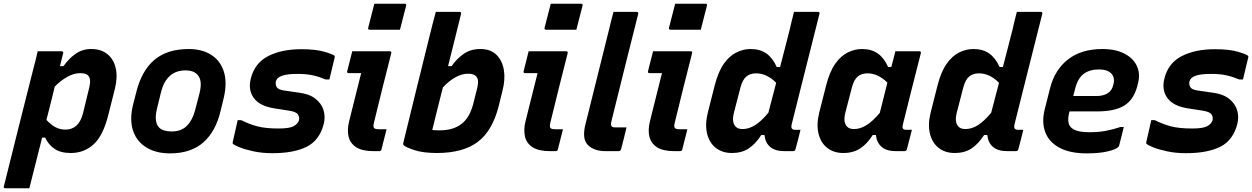

<svg xmlns="http://www.w3.org/2000/svg" viewBox="-60 -814 6743 1034"><path d="M143 -538H272Q277 -538 279.5 -534.5Q282 -531 280 -527Q272 -493 263 -458H282Q311 -499 347.5 -524.5Q384 -550 431 -550Q485 -550 519 -522Q553 -494 563.5 -446Q574 -398 559 -337L524 -198Q496 -84 444.5 -37Q393 10 321 10Q266 10 233 -13Q200 -36 183 -73H167Q150 -5 132.5 63.5Q115 132 98 200H-31Q-43 200 -39 189Q0 33 39 -124Q78 -281 118 -437Q126 -466 132 -491Q138 -516 143 -538ZM372 -420Q339 -420 304 -401Q269 -382 235 -348Q224 -303 213 -258Q202 -213 190 -168Q218 -139 241.5 -127.5Q265 -116 292 -116Q327 -116 351 -137Q375 -158 387 -204L421 -344Q432 -390 414 -408Q402 -420 372 -420Z M956 -550Q1028 -550 1077 -519Q1126 -488 1145 -430Q1164 -372 1146 -291L1129 -221Q1103 -107 1035.5 -47.5Q968 12 856 12Q780 12 728 -20Q676 -52 656.5 -110.5Q637 -169 656 -248L674 -318Q703 -434 772 -492Q841 -550 956 -550ZM940 -435Q888 -435 855 -405.5Q822 -376 808 -321L785 -227Q777 -194 779.5 -168.5Q782 -143 797 -127Q818 -106 864 -106Q916 -106 946 -136Q976 -166 990 -218L1014 -310Q1023 -344 1020.5 -371Q1018 -398 1001 -414Q980 -435 940 -435Z M1440 -122Q1499 -122 1521.5 -134.5Q1544 -147 1550 -166Q1554 -182 1545 -197Q1536 -212 1497 -218L1420 -230Q1339 -242 1307 -286Q1275 -330 1291 -392Q1312 -475 1384.5 -512Q1457 -549 1562 -549Q1641 -549 1688 -535Q1735 -521 1742 -513Q1744 -509 1742 -503Q1735 -473 1728 -445Q1721 -417 1714 -386H1694Q1658 -401 1624 -408.5Q1590 -416 1542 -416Q1488 -416 1460 -406.5Q1432 -397 1426 -377Q1422 -360 1429.5 -346Q1437 -332 1467 -327L1550 -315Q1606 -308 1638.5 -282.5Q1671 -257 1682 -222Q1693 -187 1684 -148Q1661 -58 1591.5 -23.5Q1522 11 1407 11Q1352 11 1305.5 1Q1259 -9 1229.5 -21Q1200 -33 1194 -40Q1192 -43 1193 -48Q1201 -83 1207.5 -111.5Q1214 -140 1220 -167H1239Q1283 -145 1326.5 -133.5Q1370 -122 1440 -122Z M1837 -538H2039Q2050 -538 2047 -527Q2023 -434 2000 -341Q1977 -248 1954 -154Q1948 -131 1955 -124Q1961 -118 1980 -118H2022Q2015 -92 2008 -63.5Q2001 -35 1994 -8Q1992 0 1981 0H1952Q1890 0 1857.5 -21.5Q1825 -43 1817 -79.5Q1809 -116 1820 -160Q1836 -225 1852.5 -290.5Q1869 -356 1885 -420H1819Q1807 -420 1810 -431Q1817 -457 1823.5 -484.5Q1830 -512 1837 -538ZM1956 -794H2119Q2130 -794 2127 -783L2094 -654H1931Q1920 -654 1923 -665Z M2423 -739Q2407 -676 2389.5 -604Q2372 -532 2353 -458H2372Q2401 -499 2438 -524.5Q2475 -550 2527 -550Q2582 -550 2613.5 -519Q2645 -488 2653.5 -437Q2662 -386 2646 -325L2626 -244Q2592 -109 2512.5 -49.5Q2433 10 2293 10Q2219 10 2172 -5.5Q2125 -21 2114 -32Q2110 -36 2112 -45Q2147 -189 2180.5 -325Q2214 -461 2251 -610Q2260 -645 2268.5 -680Q2277 -715 2287 -750H2415Q2425 -750 2423 -739ZM2461 -417Q2427 -417 2392 -397.5Q2357 -378 2325 -343Q2309 -282 2295 -224Q2281 -166 2268 -114Q2285 -112 2307 -112Q2381 -112 2426 -147Q2471 -182 2490 -260L2510 -340Q2522 -387 2503 -404Q2491 -417 2461 -417Z M2787 -538H2989Q3000 -538 2997 -527Q2973 -434 2950 -341Q2927 -248 2904 -154Q2898 -131 2905 -124Q2911 -118 2930 -118H2972Q2965 -92 2958 -63.5Q2951 -35 2944 -8Q2942 0 2931 0H2902Q2840 0 2807.5 -21.5Q2775 -43 2767 -79.5Q2759 -116 2770 -160Q2786 -225 2802.5 -290.5Q2819 -356 2835 -420H2769Q2757 -420 2760 -431Q2767 -457 2773.5 -484.5Q2780 -512 2787 -538ZM2906 -794H3069Q3080 -794 3077 -783L3044 -654H2881Q2870 -654 2873 -665Z M3216 -639Q3222 -665 3229.5 -694.5Q3237 -724 3244 -750H3369Q3373 -750 3376 -747Q3379 -744 3377 -739Q3340 -594 3304 -448.5Q3268 -303 3232 -158Q3228 -142 3233 -135Q3237 -128 3252 -128H3314Q3307 -99 3300 -69.5Q3293 -40 3285 -11Q3282 0 3271 0H3202Q3139 0 3106 -33Q3073 -66 3093 -145Q3124 -268 3154.5 -392Q3185 -516 3216 -639Z M3457 -538H3659Q3670 -538 3667 -527Q3643 -434 3620 -341Q3597 -248 3574 -154Q3568 -131 3575 -124Q3581 -118 3600 -118H3642Q3635 -92 3628 -63.5Q3621 -35 3614 -8Q3612 0 3601 0H3572Q3510 0 3477.5 -21.5Q3445 -43 3437 -79.5Q3429 -116 3440 -160Q3456 -225 3472.5 -290.5Q3489 -356 3505 -420H3439Q3427 -420 3430 -431Q3437 -457 3443.5 -484.5Q3450 -512 3457 -538ZM3576 -794H3739Q3750 -794 3747 -783L3714 -654H3551Q3540 -654 3543 -665Z M3982 -550Q4034 -550 4068 -525.5Q4102 -501 4123 -453H4141Q4154 -502 4166.5 -551.5Q4179 -601 4192 -651Q4197 -674 4202.5 -696Q4208 -718 4216 -750H4345Q4356 -750 4353 -739Q4328 -639 4301.5 -534.5Q4275 -430 4250 -330Q4225 -230 4203 -142Q4200 -125 4206 -120Q4211 -115 4220 -115H4251Q4245 -89 4238 -62.5Q4231 -36 4224 -10Q4221 0 4211 0H4165Q4114 0 4087.5 -23Q4061 -46 4057 -87H4040Q4009 -39 3972 -14.5Q3935 10 3882 10Q3830 10 3795 -17.5Q3760 -45 3748 -94.5Q3736 -144 3752 -208L3789 -354Q3808 -428 3838 -470.5Q3868 -513 3905.5 -531.5Q3943 -550 3982 -550ZM3902 -132Q3914 -119 3939 -119Q3973 -119 4006.5 -140Q4040 -161 4078 -207Q4089 -247 4099 -287.5Q4109 -328 4120 -368Q4097 -392 4069.5 -405.5Q4042 -419 4012 -419Q3980 -419 3959.5 -402Q3939 -385 3928 -344L3893 -209Q3879 -155 3902 -132Z M4582 -550Q4634 -550 4668 -525.5Q4702 -501 4723 -453H4740Q4745 -471 4750 -491Q4755 -511 4762 -538H4890Q4902 -538 4899 -527Q4874 -430 4848.5 -328.5Q4823 -227 4802 -142Q4795 -115 4819 -115H4851L4824 -10Q4821 0 4811 0H4765Q4714 0 4687.5 -23.5Q4661 -47 4657 -87H4640Q4611 -40 4573 -15Q4535 10 4482 10Q4430 10 4395 -17.5Q4360 -45 4348 -94.5Q4336 -144 4352 -208L4389 -354Q4408 -428 4438 -470.5Q4468 -513 4505.5 -531.5Q4543 -550 4582 -550ZM4502 -132Q4514 -119 4539 -119Q4573 -119 4606.5 -140Q4640 -161 4678 -206Q4688 -247 4698.5 -287.5Q4709 -328 4719 -369Q4696 -392 4669 -405.5Q4642 -419 4612 -419Q4580 -419 4559.5 -402Q4539 -385 4528 -344L4493 -209Q4479 -155 4502 -132Z M5182 -550Q5234 -550 5268 -525.5Q5302 -501 5323 -453H5341Q5354 -502 5366.5 -551.5Q5379 -601 5392 -651Q5397 -674 5402.5 -696Q5408 -718 5416 -750H5545Q5556 -750 5553 -739Q5528 -639 5501.5 -534.5Q5475 -430 5450 -330Q5425 -230 5403 -142Q5400 -125 5406 -120Q5411 -115 5420 -115H5451Q5445 -89 5438 -62.5Q5431 -36 5424 -10Q5421 0 5411 0H5365Q5314 0 5287.5 -23Q5261 -46 5257 -87H5240Q5209 -39 5172 -14.5Q5135 10 5082 10Q5030 10 4995 -17.5Q4960 -45 4948 -94.5Q4936 -144 4952 -208L4989 -354Q5008 -428 5038 -470.5Q5068 -513 5105.5 -531.5Q5143 -550 5182 -550ZM5102 -132Q5114 -119 5139 -119Q5173 -119 5206.5 -140Q5240 -161 5278 -207Q5289 -247 5299 -287.5Q5309 -328 5320 -368Q5297 -392 5269.5 -405.5Q5242 -419 5212 -419Q5180 -419 5159.5 -402Q5139 -385 5128 -344L5093 -209Q5079 -155 5102 -132Z M5876 -550Q5949 -550 5997 -524.5Q6045 -499 6063.5 -456.5Q6082 -414 6068 -364L6064 -347Q6044 -275 5993 -244.5Q5942 -214 5849 -214H5700L5698 -207Q5685 -156 5705 -131Q5728 -102 5807 -102Q5857 -102 5896 -109.5Q5935 -117 5974 -130H5992Q5986 -106 5980 -81Q5974 -56 5967 -30Q5966 -26 5962 -22Q5949 -9 5904.5 1.5Q5860 12 5793 12Q5703 12 5646.5 -18Q5590 -48 5569.5 -101.5Q5549 -155 5566 -224L5595 -339Q5621 -440 5693 -495Q5765 -550 5876 -550ZM5858 -440Q5808 -440 5776 -416Q5744 -392 5730 -336L5720 -297H5847Q5881 -297 5905 -311.5Q5929 -326 5936 -359Q5946 -397 5924 -419Q5914 -429 5898 -434.5Q5882 -440 5858 -440Z M6360 -122Q6419 -122 6441.5 -134.5Q6464 -147 6470 -166Q6474 -182 6465 -197Q6456 -212 6417 -218L6340 -230Q6259 -242 6227 -286Q6195 -330 6211 -392Q6232 -475 6304.5 -512Q6377 -549 6482 -549Q6561 -549 6608 -535Q6655 -521 6662 -513Q6664 -509 6662 -503Q6655 -473 6648 -445Q6641 -417 6634 -386H6614Q6578 -401 6544 -408.5Q6510 -416 6462 -416Q6408 -416 6380 -406.5Q6352 -397 6346 -377Q6342 -360 6349.5 -346Q6357 -332 6387 -327L6470 -315Q6526 -308 6558.5 -282.5Q6591 -257 6602 -222Q6613 -187 6604 -148Q6581 -58 6511.5 -23.5Q6442 11 6327 11Q6272 11 6225.5 1Q6179 -9 6149.5 -21Q6120 -33 6114 -40Q6112 -43 6113 -48Q6121 -83 6127.5 -111.5Q6134 -140 6140 -167H6159Q6203 -145 6246.5 -133.5Q6290 -122 6360 -122Z"/></svg>

Font: Recursive Sn Lnr St
Style: Bold Italic
Weight: 700
Italic angle: -15°
Version: Version 1.079;hotconv 1.0.112;makeotfexe 2.5.65598; ttfautoh